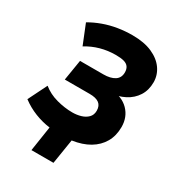

<svg xmlns="http://www.w3.org/2000/svg" viewBox="-208 -841 1044 1140"><g transform="rotate(30 314.0 -270.5)"><path d="M184 175 210 5Q157 -2 106.5 -22Q56 -42 12 -75L76 -204Q118 -170 173.5 -155Q229 -140 282 -140Q312 -140 339.5 -148Q367 -156 385 -174Q403 -192 403 -221Q403 -255 381.5 -271Q360 -287 317 -287H146L169 -428H329Q377 -428 405.5 -446Q434 -464 434 -502Q434 -524 424 -538.5Q414 -553 392.5 -559Q371 -565 337 -565Q282 -565 232 -551Q182 -537 139 -510L85 -644Q124 -667 169.5 -683.5Q215 -700 264 -708Q313 -716 363 -716Q444 -716 499 -691.5Q554 -667 582.5 -626Q611 -585 611 -536Q611 -482 585.5 -442Q560 -402 515.5 -379Q471 -356 413 -351L410 -374Q491 -369 535 -324Q579 -279 579 -211Q579 -151 553 -106Q527 -61 479 -32.5Q431 -4 362 6L335 175Z"/></g></svg>

Font: Nunito Sans 12pt Black
Style: Italic
Weight: 900
Italic angle: -9°
Designer: Vernon Adams
Foundry: Vernon Adams
Version: Version 3.101;gftools[0.9.27]